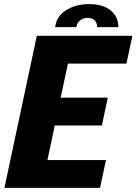

<svg xmlns="http://www.w3.org/2000/svg" viewBox="-20 -911 662 931"><path d="M494 -135 465 0H1.5L158.5 -737.5H622L593 -602.5H309.5L274 -437.5H502.5L474 -302.5H245.5L210 -135ZM247.5 -779.5Q253 -830.5 299.5 -860.8Q346 -891 412 -891Q478.5 -891 516.2 -860.8Q554 -830.5 554 -779.5H451Q451 -798 440.5 -811Q430 -824 405.5 -824Q381.5 -824 367 -811.2Q352.5 -798.5 350.5 -779.5Z"/></svg>

Font: Epilogue ExtraBold
Style: Italic
Weight: 800
Italic angle: -12°
Designer: Tyler Finck
Foundry: Etcetera Type Co
Version: Version 2.111; ttfautohint (v1.8.3)